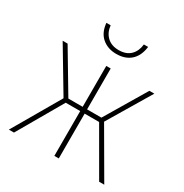

<svg xmlns="http://www.w3.org/2000/svg" viewBox="-167 -847 933 976"><g transform="rotate(30 300.0 -359.0)"><path d="M20 0 181 -277 31 -528H60L203 -288H287V-528H313V-288H397L540 -528H569L419 -277L580 0H550L398 -263H313V0H287V-263H202L50 0ZM300 -606Q250 -606 216.5 -634.5Q183 -663 178 -718H203Q207 -678 232.5 -653.5Q258 -629 301 -629Q345 -629 369.5 -653.5Q394 -678 398 -718H423Q416 -663 384 -634.5Q352 -606 300 -606Z"/></g></svg>

Font: Noto Sans Mono Thin
Style: Regular
Weight: 100
Designer: Monotype Design Team
Foundry: Monotype Imaging Inc.
Version: Version 2.014